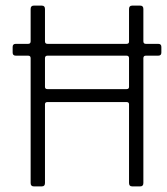

<svg xmlns="http://www.w3.org/2000/svg" viewBox="-20 -663 594 683"><path d="M129 0H100Q89 0 89 -12V-456Q89 -465 80 -465H36Q25 -465 25 -476V-496Q25 -507 36 -507H80Q89 -507 89 -516V-631Q89 -643 100 -643H129Q140 -643 140 -631V-516Q140 -507 149 -507H430Q439 -507 439 -515V-631Q439 -643 450 -643H479Q490 -643 490 -631V-516Q490 -507 499 -507H543Q554 -507 554 -496V-476Q554 -465 543 -465H499Q490 -465 490 -456V-12Q490 0 479 0H450Q439 0 439 -12V-292Q439 -300 430 -300H149Q140 -300 140 -292V-12Q140 0 129 0ZM149 -346H430Q439 -346 439 -354V-456Q439 -465 430 -465H149Q140 -465 140 -456V-354Q140 -346 149 -346Z"/></svg>

Font: Rajdhani
Style: Regular
Weight: 400
Designer: Satya Rajpurohit, Jyotish Sonowal
Foundry: Indian Type Foundry
Version: Version 1.201 February 1, 2022